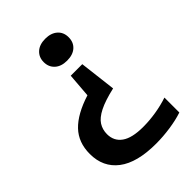

<svg xmlns="http://www.w3.org/2000/svg" viewBox="-220 -650 947 947"><g transform="rotate(-45 253.0 -176.5)"><path d="M276 -553Q316 -553 339.5 -532.2Q363 -511.5 363 -476.5Q363 -441.5 340 -420.8Q317 -400 276 -400Q235.5 -400 212.2 -421.2Q189 -442.5 189 -476.5Q189 -510.5 212.2 -531.8Q235.5 -553 276 -553ZM316.5 -335 339.5 -143Q269.5 -127 230 -107Q190.5 -87 174.5 -61.8Q158.5 -36.5 158.5 -4.5Q158.5 43.5 195.8 70Q233 96.5 310 96.5Q354 96.5 399.5 89.2Q445 82 486.5 68V172Q448 185 397 192.5Q346 200 297 200Q164.5 200 97 148.5Q29.5 97 29.5 4.5Q29.5 -75.5 78 -126.2Q126.5 -177 226 -208.5L236 -335Z"/></g></svg>

Font: Encode Sans Semi Expanded SemiBold
Style: Regular
Weight: 600
Width: 6
Designer: Multiple Designers
Foundry: Impallari Type
Version: Version 3.000; ttfautohint (v1.8.3) -l 8 -r 50 -G 200 -x 14 